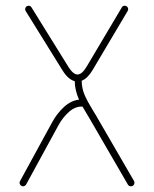

<svg xmlns="http://www.w3.org/2000/svg" viewBox="-20 -655 541 675"><path d="M418.5 -634.8Q423.8 -634.8 427.2 -631.3Q430.7 -627.9 430.7 -622.6Q430.7 -619.6 428.7 -616.2L305.2 -408.2Q287.6 -378.9 267.1 -371.1Q267.6 -344.2 277.3 -321.5Q287.1 -298.8 305.2 -269.5L316.4 -251L451.2 -18.6Q452.6 -15.6 452.6 -12.2Q452.6 -7.3 449.2 -3.7Q445.8 0 440.4 0Q433.6 0 429.7 -5.9L294.9 -238.3L270 -280.3Q245.6 -281.7 223.1 -262.2Q200.7 -242.7 185.1 -213.9L71.8 -6.3Q70.3 -3.9 67.4 -2Q64.5 0 61 0Q56.2 0 52.5 -3.7Q48.8 -7.3 48.8 -12.2Q48.8 -15.1 50.3 -18.1L163.6 -225.6Q179.7 -255.4 204.3 -278.3Q229 -301.3 257.8 -304.7Q243.2 -337.9 242.7 -369.6Q219.7 -375.5 199.7 -407.7L70.3 -616.2Q68.4 -619.1 68.4 -622.6Q68.4 -627.9 72 -631.3Q75.7 -634.8 80.6 -634.8Q87.4 -634.8 90.8 -628.9L220.2 -420.4Q237.3 -393.1 252.4 -393.1Q268.1 -393.1 284.7 -420.9L408.2 -628.9Q411.6 -634.8 418.5 -634.8Z"/></svg>

Font: Velvelyne Light
Style: Regular
Weight: 200
Designer: Manon Van der Borght et Mariel Nils
Foundry: Velvetyne
Version: Version 1.070